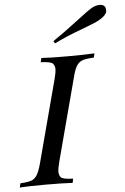

<svg xmlns="http://www.w3.org/2000/svg" viewBox="-88 -877 599 918"><g transform="rotate(-5 211.5 -418.0)"><path d="M227.1 -20 223.1 0Q176.3 -2.9 94.2 -2.9Q12.2 -2.9 -30.8 0L-25.9 -20Q9.3 -21.5 26.9 -27.8Q43.9 -34.2 54.7 -51.8Q65.4 -69.3 75.2 -106L180.2 -502Q188.5 -533.7 188.5 -549.3Q188.5 -564.9 179.2 -575.7Q169.9 -586.4 121.1 -587.9L126 -607.9Q166 -605 250 -605Q334 -605 380.9 -607.9L376 -587.9Q338.9 -586.4 321.3 -580.1Q303.7 -573.7 293 -556.6Q282.2 -539.6 272.9 -502L168 -106Q159.7 -74.2 159.7 -58.6Q159.7 -43 168.5 -32.2Q177.2 -21.5 227.1 -20ZM425.8 -836.4Q455.1 -836.4 454.6 -806.6Q454.1 -785.2 414.1 -762.7Q394.5 -752 326.2 -726.6Q256.8 -701.2 197.3 -671.9L190.4 -683.1Q248 -722.2 307.6 -768.1Q367.2 -814 386.7 -825.2Q406.2 -836.4 425.8 -836.4Z"/></g></svg>

Font: PlayfairDisplaySC-Italic
Style: Italic
Weight: 400
Italic angle: -14°
Designer: Claus Eggers Sørensen
Foundry: Claus Eggers Sørensen
Version: Version 1.004;PS 001.004;hotconv 1.0.70;makeotf.lib2.5.58329